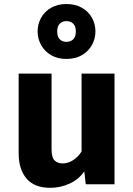

<svg xmlns="http://www.w3.org/2000/svg" viewBox="-20 -907 655 945"><path d="M233.8 -544.6V-171.8Q233.8 -132.3 248.5 -117.4Q263.1 -102.6 289.2 -102.6Q314.4 -102.6 339.5 -118.5Q364.6 -134.4 381.5 -161.5V-544.6H543.6V0H402.1L394.9 -63.6Q367.2 -23.6 322.1 -3.1Q276.9 17.4 227.7 17.4Q148.7 17.4 110.3 -28.5Q71.8 -74.4 71.8 -151.8V-544.6ZM306.7 -887.2Q351.3 -887.2 383.3 -868.7Q415.4 -850.3 432.6 -819.5Q449.7 -788.7 449.7 -752.3Q449.7 -716.4 432.6 -685.4Q415.4 -654.4 383.3 -635.6Q351.3 -616.9 306.7 -616.9Q263.1 -616.9 231.3 -635.6Q199.5 -654.4 182.3 -685.4Q165.1 -716.4 165.1 -752.3Q165.1 -788.7 182.3 -819.5Q199.5 -850.3 231.3 -868.7Q263.1 -887.2 306.7 -887.2ZM306.7 -803.1Q286.7 -803.1 274.1 -790.5Q261.5 -777.9 261.5 -752.3Q261.5 -726.2 274.1 -713.6Q286.7 -701 306.7 -701Q327.7 -701 340.5 -713.6Q353.3 -726.2 353.3 -752.3Q353.3 -777.9 340.5 -790.5Q327.7 -803.1 306.7 -803.1Z"/></svg>

Font: FiraCode Nerd Font
Style: Bold
Weight: 700
Designer: Carrois Corporate, Edenspiekermann AG, Nikita Prokopov
Foundry: Carrois Corporate, Edenspiekermann AG, Nikita Prokopov
Version: Version 6.002;Nerd Fonts 2.1.0